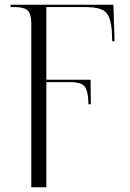

<svg xmlns="http://www.w3.org/2000/svg" viewBox="-20 -556 554 816"><path d="M113 -456Q113 -497 97.5 -511.5Q82 -526 43 -526H25V-536H462L467 -381H457L455 -429Q451 -468 440.5 -489Q430 -510 406 -518Q382 -526 340 -526H177V-217H365L366 -113H356Q355 -153 348 -173Q341 -193 324 -200Q307 -207 276 -207H177V240H113Z"/></svg>

Font: Noto Serif Display Light
Style: Regular
Weight: 300
Designer: Monotype Design Team
Foundry: Monotype Imaging Inc.
Version: Version 2.009